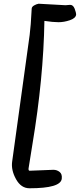

<svg xmlns="http://www.w3.org/2000/svg" viewBox="-20 -854 428 1029"><path d="M356 -828Q372 -828 380 -807.5Q388 -787 388 -775Q385 -756 354 -745.5Q323 -735 293.5 -735Q264 -735 218 -742Q213 -435 154 -82Q138 15 133 49Q132 61 139 61L266 56Q285 56 299.5 67.5Q314 79 311 104Q305 155 138 155Q93 155 66 106.5Q39 58 45 13Q51 -32 139 -667Q145 -711 150 -809Q151 -818 163 -825Q175 -832 187 -834L331 -826Z"/></svg>

Font: Ma Shan Zheng
Style: Regular
Weight: 400
Designer: ZhongQi
Foundry: ZhongQi
Version: Version 2.001